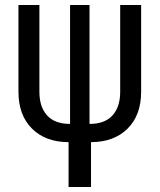

<svg xmlns="http://www.w3.org/2000/svg" viewBox="-20 -570 640 770"><path d="M255 180V0Q163 0 108.5 -54Q54 -108 54 -202V-550H138V-202Q138 -141 169 -107Q200 -73 261 -73V-550H339V-73Q400 -73 431 -107Q462 -141 462 -202V-550H546V-202Q546 -108 491.5 -54Q437 0 345 0V180Z"/></svg>

Font: JetBrainsMono NFM
Style: Regular
Weight: 400
Monospace: yes
Designer: Philipp Nurullin, Konstantin Bulenkov
Foundry: JetBrains
Version: Version 2.304; ttfautohint (v1.8.4.7-5d5b);Nerd Fonts 3.3.0